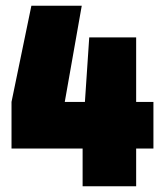

<svg xmlns="http://www.w3.org/2000/svg" viewBox="-20 -647 568 667"><path d="M513 -293V-131H453V0H267V-131H20V-293L89 -627H264L205 -293H275L290 -517H453V-293Z"/></svg>

Font: Blinker ExtraBold
Style: Regular
Weight: 800
Designer: Juergen Huber
Foundry: supertype
Version: Version 1.017;hotconv 1.0.117;makeotfexe 2.5.65602